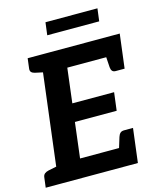

<svg xmlns="http://www.w3.org/2000/svg" viewBox="-135 -982 880 1071"><g transform="rotate(-15 304.5 -446.0)"><path d="M68.9 0 158 -723.8H615.4L602 -615.8H283.6L259.2 -416.1H500.4L487.4 -312.2H246.2L221.3 -108H539.7L526.3 0ZM439.3 -84.8 464.6 -167.1Q468.9 -181.2 476.9 -188.7Q484.8 -196.2 499 -196.2H550.7L539.7 -108ZM507 -639.1 602 -615.8 591 -527.6H539.3Q526.2 -527.6 519.8 -535.1Q513.4 -542.6 512.3 -556.7ZM182.9 -723.8 157.3 -623.1 101.4 -635.1Q88.3 -638.2 81.6 -645.2Q74.9 -652.2 76.5 -665.7L83.7 -723.8ZM-6 0 1.3 -58.1Q2.9 -71.6 11.4 -78.6Q19.8 -85.6 34.1 -88.8L92.9 -100.8L93.2 0ZM222.3 -819.2 231.6 -892H531.7L522.4 -819.2Z"/></g></svg>

Font: Aleo
Style: Italic
Weight: 400
Italic angle: -7°
Designer: Alessio Laiso
Foundry: Alessio Laiso
Version: Version 2.001;gftools[0.9.29]